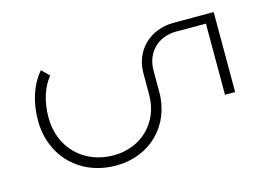

<svg xmlns="http://www.w3.org/2000/svg" viewBox="-77 -546 1234 860"><g transform="rotate(-15 539.5 -115.5)"><path d="M780 -391C671 -391 591 -314 591 -209V-108C591 20 497 113 368 113C229 113 129 14 129 -126C129 -199 149 -262 185 -306L151 -340C106 -288 80 -213 80 -126C80 45 204 161 368 160C524 160 638 47 638 -108V-209C638 -291 697 -350 779 -350H919V-20H966V-391Z"/></g></svg>

Font: Sulaf Light
Style: Regular
Weight: 300
Designer: Bandar Raffah (Arabic) and Santiago Orozco (Latin)
Foundry: Caramella and Typemade
Version: Version 1.005;PS 001.005;hotconv 1.0.88;makeotf.lib2.5.64775